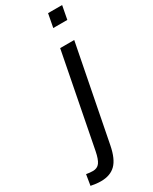

<svg xmlns="http://www.w3.org/2000/svg" viewBox="-349 -779 830 1041"><g transform="rotate(-30 66.5 -258.5)"><path d="M229 -641H141L157 -725H245ZM-49 208Q-78 208 -112 201L-101 134Q-78 138 -60 138Q-32 138 -17.5 118Q-3 98 6 52L119 -528H207L91 65Q76 142 42.5 175Q9 208 -49 208Z"/></g></svg>

Font: Libra Sans
Style: Italic
Weight: 400
Italic angle: -12°
Foundry: Context Ltd
Version: Version 1.002